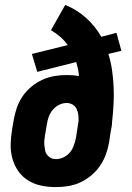

<svg xmlns="http://www.w3.org/2000/svg" viewBox="-20 -755 540 783"><path d="M207 8Q177 8 148 2Q119 -4 95 -19Q71 -34 55 -56.5Q39 -79 31 -107Q23 -135 23.5 -164.5Q24 -194 29 -225L36 -266Q40 -290 48.5 -315Q57 -340 72 -362Q87 -384 108 -401.5Q129 -419 153.5 -430Q178 -441 203 -445Q228 -449 253 -449Q266 -449 278.5 -448Q291 -447 302 -445Q301 -460 298 -474Q295 -488 291 -502L132 -462L110 -535L256 -571Q243 -590 225.5 -605Q208 -620 188 -632L246 -735Q293 -716 330.5 -682.5Q368 -649 393 -605L455 -621L475 -548L422 -535Q432 -503 437 -468.5Q442 -434 443.5 -399Q445 -364 443 -328.5Q441 -293 437 -257Q437 -247 435 -237Q433 -227 431 -216L425 -175Q421 -151 412 -126Q403 -101 388 -79Q373 -57 352 -39.5Q331 -22 307 -11Q283 0 257.5 4Q232 8 207 8ZM208 -106Q224 -106 239.5 -113.5Q255 -121 265.5 -134Q276 -147 281.5 -163Q287 -179 290 -194L293 -214Q295 -226 296.5 -237Q298 -248 300 -259Q301 -273 299.5 -286Q298 -299 292.5 -310.5Q287 -322 276 -328.5Q265 -335 252 -335Q236 -335 221 -327.5Q206 -320 195 -307Q184 -294 178.5 -278Q173 -262 171 -247L164 -206Q162 -195 161 -184Q160 -173 161 -162.5Q162 -152 164 -141.5Q166 -131 172.5 -123Q179 -115 188 -110.5Q197 -106 208 -106Z"/></svg>

Font: Iosevka Curly Heavy
Style: Italic
Weight: 900
Italic angle: -9°
Monospace: yes
Designer: Belleve Invis
Foundry: Belleve Invis
Version: Version 22.1.2; ttfautohint (v1.8.4)